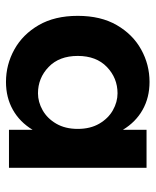

<svg xmlns="http://www.w3.org/2000/svg" viewBox="41 -551 520 642"><g transform="rotate(90 301.0 -230.0)"><path d="M33 -230Q33 -307 64 -360.5Q95 -414 145.5 -442Q196 -470 254 -470Q306 -470 347 -447Q388 -424 414 -381V-460H541V0H414V-79Q388 -36 347 -13Q306 10 254 10Q196 10 145.5 -18Q95 -46 64 -99.5Q33 -153 33 -230ZM167 -230Q167 -168 204 -132.5Q241 -97 292 -97Q321 -97 348.5 -112.5Q376 -128 393.5 -158Q411 -188 411 -230Q411 -272 393.5 -302Q376 -332 348.5 -347.5Q321 -363 292 -363Q241 -363 204 -327.5Q167 -292 167 -230Z"/></g></svg>

Font: Von Semi
Style: Regular
Weight: 600
Version: Version 4.000; ttfautohint (v1.8.4.7-5d5b)